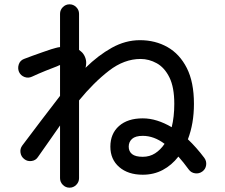

<svg xmlns="http://www.w3.org/2000/svg" viewBox="-20 -817 1040 889"><path d="M302 52Q284 52 271 39Q258 26 258 8V-236Q233 -200 207 -163Q181 -126 155 -89Q145 -74 126 -71.5Q107 -69 93 -80Q78 -91 75 -109.5Q72 -128 83 -143Q127 -201 171 -259.5Q215 -318 258 -373V-516Q255 -515 251.5 -513.5Q248 -512 244 -510Q225 -503 191.5 -489.5Q158 -476 128 -462Q111 -454 93.5 -460.5Q76 -467 68 -484Q61 -501 67 -519Q73 -537 91 -544Q108 -551 131 -559Q154 -567 177.5 -575.5Q201 -584 217 -589Q228 -592 238 -595Q248 -598 258 -599V-753Q258 -771 271 -784Q284 -797 302 -797Q320 -797 333 -784Q346 -771 346 -753V-586Q351 -582 356.5 -577.5Q362 -573 366 -567Q375 -554 378 -538.5Q381 -523 376 -503Q435 -561 498 -596Q561 -631 628 -631Q699 -631 755.5 -599Q812 -567 845 -502Q878 -437 878 -336Q878 -245 850 -172Q870 -153 889 -131.5Q908 -110 926 -86Q937 -71 934.5 -52.5Q932 -34 917 -23Q902 -12 883.5 -14.5Q865 -17 854 -32Q830 -65 806 -92Q775 -52 733.5 -30Q692 -8 641 -8Q573 -8 532 -43.5Q491 -79 491 -138Q491 -198 531 -233.5Q571 -269 641 -269Q674 -269 707.5 -258.5Q741 -248 775 -228Q787 -276 787 -336Q787 -413 764.5 -458.5Q742 -504 706 -524Q670 -544 631 -544Q555 -544 484.5 -489.5Q414 -435 346 -352V8Q346 26 333 39Q320 52 302 52ZM641 -91Q673 -91 698 -107Q723 -123 742 -151Q693 -188 641 -188Q607 -188 591.5 -174Q576 -160 576 -138Q576 -116 591.5 -103.5Q607 -91 641 -91Z"/></svg>

Font: Zen Maru Gothic Medium
Style: Regular
Weight: 500
Designer: Yoshimichi Ohira
Foundry: Positype
Version: Version 1.001